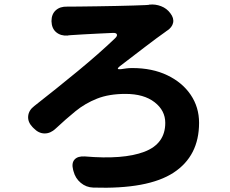

<svg xmlns="http://www.w3.org/2000/svg" viewBox="-20 -787 1040 869"><path d="M213 -691Q213 -723 232.5 -740.5Q252 -758 284 -757Q286 -757 291 -757Q296 -757 297 -757Q313 -757 346.5 -757.5Q380 -758 421.5 -758.5Q463 -759 505.5 -760Q548 -761 583.5 -762Q619 -763 639 -764Q651 -765 653 -765Q655 -765 654 -765.5Q653 -766 656 -766Q683 -769 709 -759Q735 -749 751 -727Q768 -705 763.5 -684Q759 -663 736 -648Q735 -647 733.5 -646.5Q732 -646 729 -643Q689 -615 635 -573.5Q581 -532 522 -487Q502 -471 528 -474Q542 -476 552.5 -477.5Q563 -479 579 -479Q669 -479 737 -446.5Q805 -414 843 -358Q881 -302 881 -231Q881 -81 765.5 -5.5Q650 70 402 62Q370 61 345.5 40.5Q321 20 313 -11L311 -18Q303 -49 317.5 -65Q332 -81 364 -79Q538 -64 633 -100Q728 -136 728 -231Q728 -287 679.5 -324.5Q631 -362 548 -362Q473 -362 419 -340.5Q365 -319 321.5 -283.5Q278 -248 232 -205Q209 -183 182 -183Q155 -183 132 -207L127 -212Q105 -235 107.5 -261.5Q110 -288 135 -307Q236 -386 332.5 -465.5Q429 -545 500 -613Q512 -624 509 -631.5Q506 -639 490 -638Q460 -637 425.5 -635Q391 -633 358.5 -631.5Q326 -630 302 -628Q292 -627 290 -627Q288 -627 286 -626Q255 -624 234.5 -641Q214 -658 213 -691Z"/></svg>

Font: Chiron GoRound TC EB
Style: Regular
Weight: 700
Designer: Ryoko NISHIZUKA 西塚涼子 (kana, bopomofo & ideographs); Paul D. Hunt (Latin, Greek & Cyrillic); Sandoll Communications 산돌커뮤니
Foundry: Adobe
Version: Version 1.000;hotconv 1.1.1;makeotfexe 2.6.0